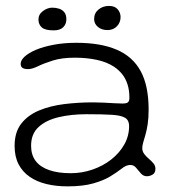

<svg xmlns="http://www.w3.org/2000/svg" viewBox="-20 -606 597 664"><path d="M213 38.5Q174 38.5 140.8 30.5Q107.5 22.5 82.8 5.5Q58 -11.5 44.2 -38Q30.5 -64.5 30.5 -101.5Q30.5 -148.5 53.2 -178Q76 -207.5 114.8 -223.8Q153.5 -240 202 -246Q250.5 -252 302 -252Q320 -252 339 -251Q358 -250 375 -249Q392 -248 403.5 -248Q417.5 -248 422.5 -252.2Q427.5 -256.5 427.5 -268Q427.5 -294 421 -314.2Q414.5 -334.5 402.5 -349.5Q390.5 -364.5 374 -375.5Q348.5 -392 313.8 -399.2Q279 -406.5 239.5 -406.5Q194 -406.5 163 -396.8Q132 -387 111.5 -377Q91 -367 77 -367Q64 -367 57.8 -371.2Q51.5 -375.5 51.5 -385.5Q51.5 -397.5 65.2 -410.2Q79 -423 104.5 -433.8Q130 -444.5 165.5 -451.2Q201 -458 244 -458Q328 -458 383.5 -434.2Q439 -410.5 466.5 -360Q494 -309.5 494 -227Q494 -198.5 490.8 -177Q487.5 -155.5 483 -140Q478.5 -124.5 475.2 -113.2Q472 -102 472 -93.5Q472 -82.5 478.8 -73.5Q485.5 -64.5 494.8 -56.8Q504 -49 510.8 -40.8Q517.5 -32.5 517.5 -22.5Q517.5 -8 507.8 -2.2Q498 3.5 488 3.5Q475.5 3.5 467 -6.5Q458.5 -16.5 450.5 -26Q442.5 -35.5 430.5 -35.5Q423.5 -35.5 416.2 -32.5Q409 -29.5 397.5 -20.5Q383.5 -9.5 361 4.2Q338.5 18 302.8 28.2Q267 38.5 213 38.5ZM224.5 -7Q263.5 -7 299.8 -19.5Q336 -32 364.5 -54.2Q393 -76.5 409.8 -106.2Q426.5 -136 426.5 -170Q426.5 -190 412.8 -198.5Q399 -207 366.8 -209Q334.5 -211 279 -211Q226.5 -211 183 -200.8Q139.5 -190.5 113.5 -166.8Q87.5 -143 87.5 -102Q87.5 -70.5 103.2 -49.5Q119 -28.5 149.8 -17.8Q180.5 -7 224.5 -7ZM165.5 -501Q136 -501 124.5 -511.2Q113 -521.5 113 -538.5Q113 -556.5 128.8 -568Q144.5 -579.5 160.5 -579.5Q173.5 -579.5 184.8 -575.8Q196 -572 202.8 -563.2Q209.5 -554.5 209.5 -539Q209.5 -523 198.8 -512Q188 -501 165.5 -501ZM351.5 -502Q331.5 -502 318.5 -513Q305.5 -524 305.5 -540Q305.5 -560.5 320.5 -573Q335.5 -585.5 357 -585.5Q377 -585.5 387 -573.8Q397 -562 397 -547Q397 -528.5 384.5 -515.2Q372 -502 351.5 -502Z"/></svg>

Font: Gluten ExtraLight
Style: Regular
Weight: 250
Designer: Tyler Finck
Foundry: Etcetera Type Company
Version: Version 1.300